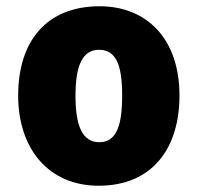

<svg xmlns="http://www.w3.org/2000/svg" viewBox="-20 -583 633 613"><path d="M553 -278C553 -461 447 -563 298 -563C129 -563 38 -452 38 -278C38 -107 136 10 295 10C466 10 553 -109 553 -278ZM221 -277C221 -375 244 -424 296 -424C351 -424 370 -375 370 -278C370 -180 351 -129 297 -129C243 -129 221 -181 221 -277Z"/></svg>

Font: Noto Sans Armenian SemiCondensed Black
Style: Regular
Weight: 900
Width: 4
Designer: Monotype Design Team
Foundry: Monotype Imaging Inc.
Version: Version 2.008